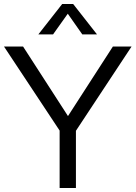

<svg xmlns="http://www.w3.org/2000/svg" viewBox="-38 -946 682 966"><path d="M624 -712 344 -288V0H262V-289L-18 -712H78L304 -362L530 -712ZM229 -773H155L275 -926H330L450 -773H376L303 -877Z"/></svg>

Font: PRinguin Sans
Style: Regular
Weight: 400
Designer: Vernon Adams
Foundry: Vernon Adams
Version: ""